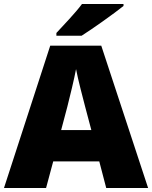

<svg xmlns="http://www.w3.org/2000/svg" viewBox="-20 -947 766 967"><path d="M602 -917V-927H393C360 -882 298 -818 264 -781V-767H391C445 -801 555 -879 602 -917ZM515 0H726L490 -717H233L0 0H212L248 -134H480ZM409 -409 440 -292H288L319 -409C331 -456 354 -550 363 -599C372 -550 399 -447 409 -409Z"/></svg>

Font: Noto Sans Sinhala Black
Style: Regular
Weight: 900
Designer: Jelle Bosma - Monotype Design Team
Foundry: Monotype Imaging Inc.
Version: Version 2.006